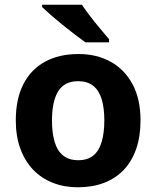

<svg xmlns="http://www.w3.org/2000/svg" viewBox="-20 -786 665 816"><path d="M577.2 -274.5Q577.2 -206.3 558.8 -153.2Q540.4 -100.2 505.8 -63.9Q471.1 -27.6 421.9 -8.8Q372.6 10 310.8 10Q253.5 10 205.1 -8.8Q156.8 -27.6 121.6 -63.9Q86.5 -100.2 66.8 -153.2Q47.1 -206.3 47.1 -274.5Q47.1 -365.3 79.2 -428Q111.3 -490.8 171 -523.6Q230.7 -556.4 313.8 -556.4Q391 -556.4 450.2 -523.6Q509.4 -490.8 543.3 -428Q577.2 -365.3 577.2 -274.5ZM200.9 -274.5Q200.9 -221.3 212.2 -183Q223.5 -144.7 248.5 -124.9Q273.4 -105.1 312.8 -105.1Q352.1 -105.1 376.4 -124.9Q400.8 -144.7 412.1 -183Q423.4 -221.3 423.4 -274.5Q423.4 -328.1 411.9 -365.2Q400.4 -402.3 375.9 -421.6Q351.5 -440.9 311.8 -440.9Q253.6 -440.9 227.2 -397.9Q200.9 -354.8 200.9 -274.5ZM328 -766Q342.7 -744 363.5 -716.8Q384.2 -689.6 406.1 -663.9Q427.9 -638.2 443.5 -619.2V-606H343.1Q324.2 -619.4 298.7 -638.9Q273.1 -658.4 246.5 -679.9Q219.9 -701.4 196.7 -721.7Q173.5 -742 159 -756V-766Z"/></svg>

Font: Noto Sans Khmer UI
Style: Regular
Weight: 400
Designer: Danh Hong and the Monotype Design Team
Foundry: Monotype Imaging Inc.
Version: Version 2.002